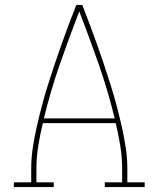

<svg xmlns="http://www.w3.org/2000/svg" viewBox="-20 -755 640 775"><path d="M36 0V-19H106V-74Q106 -117 112.5 -159.5Q119 -202 128.5 -244Q138 -286 149 -327.5Q160 -369 173 -410.5Q186 -452 199.5 -492.5Q213 -533 227.5 -573.5Q242 -614 257 -654.5Q272 -695 288 -735H312Q328 -695 343 -654.5Q358 -614 372.5 -573.5Q387 -533 400.5 -492.5Q414 -452 427 -410.5Q440 -369 451 -327.5Q462 -286 471.5 -244Q481 -202 487.5 -159.5Q494 -117 494 -74V-19H564V0H403V-19H473V-74Q473 -120 465.5 -166.5Q458 -213 447 -258H153Q142 -213 134.5 -166.5Q127 -120 127 -74V-19H197V0ZM157 -277H443Q416 -388 378.5 -495.5Q341 -603 300 -709Q259 -603 221.5 -495.5Q184 -388 157 -277Z"/></svg>

Font: Iosevka Curly Slab ThEx
Style: Regular
Weight: 100
Width: 7
Monospace: yes
Designer: Belleve Invis
Foundry: Belleve Invis
Version: Version 11.1.0; ttfautohint (v1.8.3)